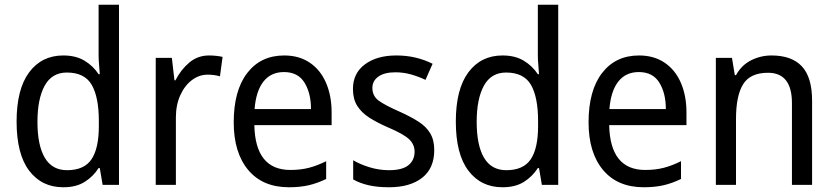

<svg xmlns="http://www.w3.org/2000/svg" viewBox="-20 -780 3521 810"><path d="M247 10Q156 10 103 -60Q50 -130 50 -267Q50 -404 103 -475Q156 -546 247 -546Q300 -546 336.5 -524Q373 -502 396 -467H401Q400 -484 398 -506.5Q396 -529 396 -545V-760H482V0H413L401 -71H396Q373 -35 337 -12.5Q301 10 247 10ZM263 -62Q335 -62 366 -108Q397 -154 397 -248V-269Q397 -370 367 -422Q337 -474 262 -474Q199 -474 168.5 -418.5Q138 -363 138 -266Q138 -167 169 -114.5Q200 -62 263 -62Z M862 -546Q876 -546 891 -544.5Q906 -543 919 -540L908 -458Q884 -465 856 -465Q820 -465 789.5 -442Q759 -419 740.5 -378Q722 -337 722 -284V0H637V-536H705L716 -441H720Q743 -486 778.5 -516Q814 -546 862 -546Z M1179 -546Q1242 -546 1287 -515.5Q1332 -485 1355.5 -430.5Q1379 -376 1379 -306V-252H1053Q1057 -63 1205 -63Q1248 -63 1283 -72Q1318 -81 1356 -100V-25Q1319 -7 1282.5 1.5Q1246 10 1199 10Q1088 10 1027 -63Q966 -136 966 -264Q966 -398 1023 -472Q1080 -546 1179 -546ZM1178 -476Q1123 -476 1091.5 -436Q1060 -396 1054 -320H1292Q1292 -387 1264.5 -431.5Q1237 -476 1178 -476Z M1812 -147Q1812 -70 1761 -30Q1710 10 1621 10Q1572 10 1535 1.5Q1498 -7 1470 -23V-104Q1498 -87 1538.5 -74.5Q1579 -62 1621 -62Q1677 -62 1703 -83Q1729 -104 1729 -140Q1729 -171 1705.5 -193Q1682 -215 1616 -243Q1570 -263 1537.5 -284Q1505 -305 1487 -333.5Q1469 -362 1469 -405Q1469 -471 1519.5 -508.5Q1570 -546 1652 -546Q1695 -546 1733 -537Q1771 -528 1805 -511L1775 -443Q1746 -457 1714 -466Q1682 -475 1648 -475Q1602 -475 1576.5 -457Q1551 -439 1551 -409Q1551 -375 1577.5 -355.5Q1604 -336 1670 -307Q1714 -287 1746 -266.5Q1778 -246 1795 -217.5Q1812 -189 1812 -147Z M2100 10Q2009 10 1956 -60Q1903 -130 1903 -267Q1903 -404 1956 -475Q2009 -546 2100 -546Q2153 -546 2189.5 -524Q2226 -502 2249 -467H2254Q2253 -484 2251 -506.5Q2249 -529 2249 -545V-760H2335V0H2266L2254 -71H2249Q2226 -35 2190 -12.5Q2154 10 2100 10ZM2116 -62Q2188 -62 2219 -108Q2250 -154 2250 -248V-269Q2250 -370 2220 -422Q2190 -474 2115 -474Q2052 -474 2021.5 -418.5Q1991 -363 1991 -266Q1991 -167 2022 -114.5Q2053 -62 2116 -62Z M2676 -546Q2739 -546 2784 -515.5Q2829 -485 2852.5 -430.5Q2876 -376 2876 -306V-252H2550Q2554 -63 2702 -63Q2745 -63 2780 -72Q2815 -81 2853 -100V-25Q2816 -7 2779.5 1.5Q2743 10 2696 10Q2585 10 2524 -63Q2463 -136 2463 -264Q2463 -398 2520 -472Q2577 -546 2676 -546ZM2675 -476Q2620 -476 2588.5 -436Q2557 -396 2551 -320H2789Q2789 -387 2761.5 -431.5Q2734 -476 2675 -476Z M3235 -546Q3320 -546 3363 -500Q3406 -454 3406 -355V0H3321V-345Q3321 -473 3220 -473Q3145 -473 3115 -424.5Q3085 -376 3085 -278V0H3000V-536H3068L3080 -463H3085Q3108 -505 3148.5 -525.5Q3189 -546 3235 -546Z"/></svg>

Font: Noto Sans Sinhala SemiCondensed
Style: Regular
Weight: 400
Width: 4
Designer: Jelle Bosma - Monotype Design Team
Foundry: Monotype Imaging Inc.
Version: Version 2.006; ttfautohint (v1.8.4.7-5d5b)